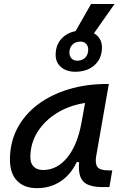

<svg xmlns="http://www.w3.org/2000/svg" viewBox="-20 -952 626 982"><path d="M169.4 10.3Q103 10.3 66.9 -27.8Q30.8 -65.9 30.8 -135.3Q30.8 -223.1 68.1 -294.7Q105.5 -366.2 172.9 -417Q240.2 -467.8 330.6 -495.1Q420.9 -522.5 526.9 -522.5H536.6L472.2 -154.8Q465.3 -115.7 478.3 -98.1Q491.2 -80.6 534.2 -80.6H554.2L539.6 4.9H504.9Q433.1 4.9 405.8 -23.9Q378.4 -52.7 384.8 -122.6H372.1Q342.3 -59.1 289.8 -24.4Q237.3 10.3 169.4 10.3ZM201.2 -82.5Q271.5 -82.5 323.7 -146Q376 -209.5 397 -325.7L415 -425.3Q335 -413.1 271.7 -374.3Q208.5 -335.4 171.9 -277.1Q135.3 -218.8 135.3 -147.5Q135.3 -116.2 152.6 -99.4Q169.9 -82.5 201.2 -82.5ZM364.7 -585Q319.8 -585 292.2 -608.9Q264.6 -632.8 264.6 -671.4Q264.6 -727.5 302.2 -761.7Q339.8 -795.9 401.9 -795.9Q446.8 -795.9 474.1 -772.2Q501.5 -748.5 501.5 -709.5Q501.5 -653.3 463.9 -619.1Q426.3 -585 364.7 -585ZM375 -641.6Q400.4 -641.6 415.8 -657.2Q431.2 -672.9 431.2 -698.2Q431.2 -716.8 420.4 -728Q409.7 -739.3 391.6 -739.3Q366.2 -739.3 350.6 -723.9Q335 -708.5 335 -682.6Q335 -664.6 345.9 -653.1Q356.9 -641.6 375 -641.6ZM339.8 -746.1 445.8 -931.6H565.9L435.5 -746.1Z"/></svg>

Font: Cascadia Code NF
Style: Italic
Weight: 400
Italic angle: -10°
Monospace: yes
Designer: Aaron Bell
Foundry: Saja Typeworks
Version: Version 2404.023; ttfautohint (v1.8.4)